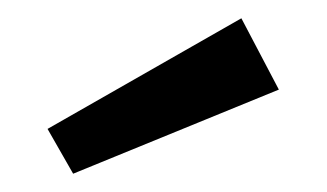

<svg xmlns="http://www.w3.org/2000/svg" viewBox="-20 -881 358 210"><path d="M244 -861 32 -740 60 -691 285 -783Z"/></svg>

Font: Glow Sans SC Normal Book
Style: Regular
Weight: 500
Designer: Ryoko NISHIZUKA (kana, bopomofo & ideographs); Paul D. Hunt (Latin, Greek & Cyrillic); Sandoll Communications, Soo-young
Version: Version 0.93